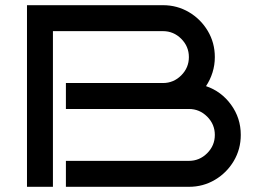

<svg xmlns="http://www.w3.org/2000/svg" viewBox="-20 -720 981 740"><path d="M908 -200Q908 -145 881 -99.5Q854 -54 808.5 -27Q763 0 708 0H234V-100H708Q749 -100 778.5 -129.5Q808 -159 808 -200Q808 -241 778.5 -270.5Q749 -300 708 -300H234V-400H608Q649 -400 678.5 -429.5Q708 -459 708 -500Q708 -541 678.5 -570.5Q649 -600 608 -600H184V0H84V-700H608Q663 -700 708.5 -673Q754 -646 781 -600.5Q808 -555 808 -500Q808 -469 799 -440.5Q790 -412 774 -388Q833 -368 870.5 -316.5Q908 -265 908 -200Z"/></svg>

Font: Bruno Ace
Style: Regular
Weight: 400
Version: Version 1.100; ttfautohint (v1.8.4.7-5d5b);gftools[0.9.27]